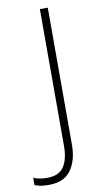

<svg xmlns="http://www.w3.org/2000/svg" viewBox="-185 -758 511 979"><g transform="rotate(-10 70.5 -268.5)"><path d="M-14 177Q-40 177 -57.5 173.5Q-75 170 -87 165V127Q-59 140 -15 140Q45 140 70.5 101.5Q96 63 96 -5V-714H137V-4Q137 76 101 126.5Q65 177 -14 177Z"/></g></svg>

Font: Noto Sans Disp ExtLt
Style: Regular
Weight: 200
Designer: Monotype Design Team
Foundry: Monotype Imaging Inc.
Version: Version 2.000;GOOG;noto-source:20170915:90ef993387c0